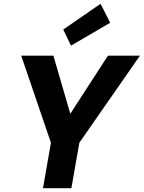

<svg xmlns="http://www.w3.org/2000/svg" viewBox="-20 -994 759 1014"><path d="M207 0 249 -240 92 -700H262L354 -384L346 -385L550 -700H719L399 -240L357 0ZM355 -753 314 -838 511 -974 562 -874Z"/></svg>

Font: DM Sans 11pt Black
Style: Italic
Weight: 900
Italic angle: -10°
Version: Version 4.004;gftools[0.9.30]